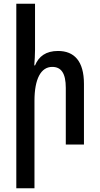

<svg xmlns="http://www.w3.org/2000/svg" viewBox="-20 -780 538 1036"><path d="M169 -760H68V236H166V-236C166 -355 201 -419 262 -419C310 -419 335 -385 335 -306V0H433V-327C433 -451 380 -505 293 -505C228 -505 189 -476 169 -427H165C167 -455 169 -483 169 -510Z"/></svg>

Font: Noto Sans Armenian Condensed Medium
Style: Regular
Weight: 500
Width: 3
Designer: Monotype Design Team
Foundry: Monotype Imaging Inc.
Version: Version 2.008